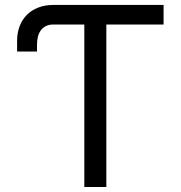

<svg xmlns="http://www.w3.org/2000/svg" viewBox="-20 -747 722 767"><path d="M633.5 -649.1H404.8V0H316.8V-649.1H193.2Q174.7 -649.1 162.1 -642.2Q149.5 -635.3 141.9 -624.1Q134.2 -612.9 131 -598.4Q127.8 -583.8 127.8 -568.2V-541.2H48.3V-583.8Q48.3 -615.8 58.4 -642.2Q68.5 -668.7 87.2 -687.5Q105.8 -706.3 132.8 -716.8Q159.8 -727.3 193.2 -727.3H633.5Z"/></svg>

Font: Interop
Style: Regular
Weight: 400
Designer: Rasmus Andersson, Google, Jang Haemin
Foundry: jhaemin
Version: Version 1.008